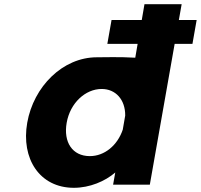

<svg xmlns="http://www.w3.org/2000/svg" viewBox="-20 -880 957 915"><path d="M694 0 812.3 -670.8H897.1L917.2 -784.8H832.4L845.7 -860H668.5L655.6 -784.8H511.6L491.5 -670.8H635.9L624.6 -605C550.6 -609.5 474.4 -607 441.6 -607C278.7 -607 140.1 -467.2 109.8 -295.4C79.5 -123.6 169 15 331.9 15C407.8 15 480.6 -16 529.3 -58L519 0ZM297.8 -295.3C314.4 -389.6 387.2 -456 464.5 -456C531.2 -456 577.3 -405.2 576.7 -329.3L565 -262C539.6 -186.9 477.8 -136 408.1 -136C325 -136 281.4 -202.4 297.8 -295.3Z"/></svg>

Font: Hussar Wysoki
Style: Obl
Weight: 700
Foundry: Cannot Into Space Fonts
Version: Version 0.92